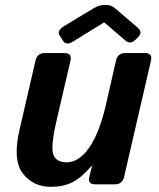

<svg xmlns="http://www.w3.org/2000/svg" viewBox="-20 -720 623 750"><path d="M212.9 -581.5Q201.2 -600.1 231.4 -618.7L344.7 -687Q366.7 -700.2 381.8 -700.2H399.9Q414.6 -700.2 430.2 -687L517.6 -612.3Q538.6 -594.2 519.5 -575.2L508.8 -564.5Q489.3 -544.9 470.2 -561.5L387.2 -632.3H386.2L264.2 -557.1Q238.3 -541.5 226.6 -560.1ZM56.2 -212.9 118.7 -483.4Q125.5 -512.7 154.3 -512.7H232.4Q261.7 -512.7 255.4 -483.4L200.7 -248Q176.8 -144.5 188.7 -115.2Q200.7 -85.9 239.7 -85.9Q289.1 -85.9 328.9 -144Q368.7 -202.1 393.6 -310.1L433.1 -483.4Q439.9 -512.7 468.8 -512.7H546.9Q576.2 -512.7 569.8 -483.4L464.8 -29.3Q458 0 428.7 0H351.6Q321.8 0 329.1 -29.3L339.4 -71.8H337.4Q298.3 -25.9 262.9 -8.1Q227.5 9.8 178.7 9.8Q109.4 9.8 69.1 -42.5Q28.8 -94.7 56.2 -212.9Z"/></svg>

Font: Istok
Style: Bold Italic
Weight: 700
Italic angle: -13°
Designer: Andrey V. Panov
Foundry: Andrey V. Panov
Version: Version 1.0.3